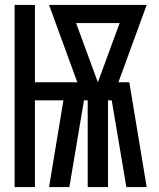

<svg xmlns="http://www.w3.org/2000/svg" viewBox="-20 -755 640 775"><path d="M39 0V-735H121V-423H292L178 -735H572L458 -423H502L572 0H490L431 -350H416V0H334V-350H319L260 0H178L236 -350H121V0ZM375 -423 463 -662H287Z"/></svg>

Font: Iosevka Curly Medium Extended
Style: Regular
Weight: 500
Width: 7
Monospace: yes
Designer: Belleve Invis
Foundry: Belleve Invis
Version: Version 11.1.0; ttfautohint (v1.8.3)